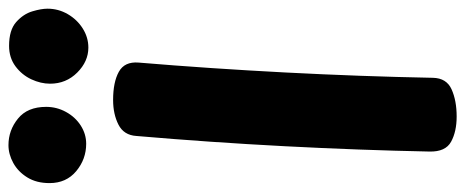

<svg xmlns="http://www.w3.org/2000/svg" viewBox="-340 -716 1067 440"><g transform="rotate(-90 193.0 -496.5)"><path d="M100.9 -716.9Q102.7 -745.7 126.8 -758Q150.9 -770.3 183.4 -770.3Q224.2 -770.3 247.9 -757.2Q271.7 -744.1 269.1 -712Q255.4 -547.9 246.4 -375.5Q237.4 -203.1 234.2 -37.2Q233.4 -6.1 207.7 5.4Q181.9 17 145.4 17Q111.1 17 87.8 4.3Q64.4 -8.4 65.2 -45.2Q68.4 -204.7 77.4 -376.8Q86.4 -548.9 100.9 -716.9ZM83 -832Q47.7 -832 20.3 -854.8Q-7.1 -877.6 -7.1 -916Q-7.1 -945.9 5.9 -966.9Q18.9 -988 39.1 -999.1Q59.2 -1010.1 79.9 -1010.1Q113.9 -1010.1 140.7 -988.3Q167.6 -966.6 167.6 -923.7Q167.6 -899.4 155.9 -878.2Q144.3 -857 124.9 -844.5Q105.4 -832 83 -832ZM303.4 -827Q271.7 -827 246.2 -852.5Q220.7 -878 220.7 -914.7Q220.7 -936.1 230.8 -957.8Q240.9 -979.4 260.6 -994.1Q280.3 -1008.7 307.4 -1008.7Q343.7 -1008.7 362.1 -992.3Q380.4 -975.9 386.5 -955.4Q392.6 -935 392.6 -920.6Q392.6 -895.8 380.1 -874.2Q367.6 -852.7 347.1 -839.8Q326.7 -827 303.4 -827Z"/></g></svg>

Font: Playpen Sans
Style: Regular
Weight: 400
Designer: Laura Meseguer, Veronika Burian, José Scaglione, Kostas Bartsokas, Vera Evstafieva, Tom Grace, Yorlmar Campos
Foundry: TypeTogether
Version: Version 2.000